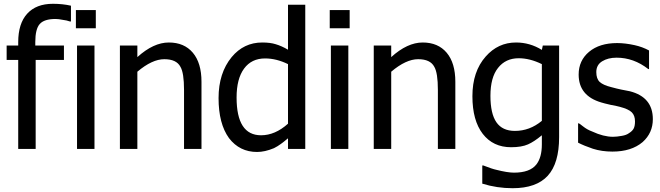

<svg xmlns="http://www.w3.org/2000/svg" viewBox="-20 -785 3480 1012"><path d="M354 -755V-672H348Q331 -678 313 -680Q288 -685 273 -685Q213 -685 189.5 -658.5Q166 -632 166 -563V-545H317V-469H168V0H76V-469H15V-545H76V-563Q76 -661 123.5 -713Q171 -765 259 -765Q310 -765 354 -755Z M386 -545H478V0H386ZM380 -732H485V-636H380Z M1042 -354V0H950V-311Q950 -401 931 -433Q910 -473 846 -473Q782 -473 704 -407V0H612V-545H704V-484Q789 -561 870 -561Q951 -561 996.5 -507Q1042 -453 1042 -354Z M1498 -760H1589V0H1498V-56Q1468 -31 1460 -26Q1444 -14 1424 -4Q1376 16 1335 16Q1243 16 1187 -57Q1132 -133 1132 -268Q1132 -400 1201 -484Q1265 -561 1362 -561Q1405 -561 1433 -552Q1464 -543 1498 -523ZM1498 -133V-447Q1437 -477 1377 -477Q1306 -477 1266.5 -423.5Q1227 -370 1227 -271Q1227 -72 1356 -72Q1430 -72 1498 -133Z M1724 -545H1816V0H1724ZM1718 -732H1823V-636H1718Z M2380 -354V0H2288V-311Q2288 -401 2269 -433Q2248 -473 2184 -473Q2120 -473 2042 -407V0H1950V-545H2042V-484Q2127 -561 2208 -561Q2289 -561 2334.5 -507Q2380 -453 2380 -354Z M2836 -148V-447Q2773 -478 2714 -478Q2645 -478 2605 -427Q2565 -377 2565 -280Q2565 -186 2596.5 -140.5Q2628 -95 2694 -95Q2772 -95 2836 -148ZM2522 183V87H2527Q2576 106 2596 110Q2655 125 2689 125Q2773 125 2807 82Q2836 45 2836 -24V-72Q2795 -38 2763 -24Q2729 -9 2674 -9Q2579 -9 2524.5 -79.5Q2470 -150 2470 -278Q2470 -408 2540 -487Q2605 -561 2700 -561Q2773 -561 2836 -522L2841 -545H2927V-62Q2927 76 2867 141.5Q2807 207 2682 207Q2599 207 2522 183Z M3208 14Q3152 14 3105 -1Q3058 -17 3027 -33V-135H3031Q3034 -134 3053 -119Q3074 -102 3101 -92Q3161 -64 3211 -64Q3231 -64 3258 -69Q3282 -73 3295 -83Q3313 -94 3320 -107.5Q3327 -121 3327 -145Q3327 -176 3310 -193Q3293 -210 3247 -222Q3237 -225 3200 -232Q3161 -241 3149 -245Q3030 -280 3030 -392Q3030 -466 3085 -512Q3140 -558 3233 -558Q3275 -558 3325 -547Q3366 -538 3401 -519V-421H3397Q3320 -481 3230 -481Q3185 -481 3154 -462Q3123 -443 3123 -405Q3123 -370 3141 -353Q3160 -336 3201 -326Q3234 -317 3254 -313L3300 -304Q3421 -273 3421 -157Q3421 -84 3367 -36Q3308 14 3208 14Z"/></svg>

Font: Yekan
Style: Regular
Weight: 400
Designer: ParsMizban Co
Foundry: ParsMizban Co
Version: Version 2.000